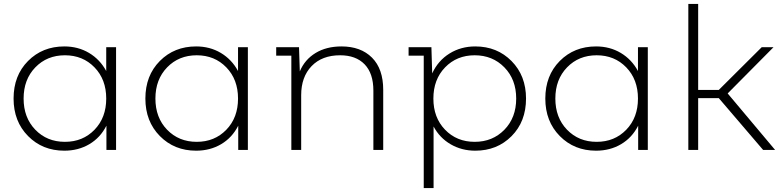

<svg xmlns="http://www.w3.org/2000/svg" viewBox="-20 -762 3970 976"><path d="M520 -522H570V0H521V-123Q490 -62 434 -29Q378 4 307 4Q196 4 122.5 -70.5Q49 -145 49 -261Q49 -378 122.5 -452Q196 -526 307 -526Q377 -526 432.5 -493Q488 -460 520 -401ZM159.5 -102.5Q219 -41 310 -41Q401 -41 460.5 -102.5Q520 -164 520 -261Q520 -358 460.5 -419.5Q401 -481 310 -481Q219 -481 159.5 -419.5Q100 -358 100 -261Q100 -164 159.5 -102.5Z M1190 -522H1240V0H1191V-123Q1160 -62 1104 -29Q1048 4 977 4Q866 4 792.5 -70.5Q719 -145 719 -261Q719 -378 792.5 -452Q866 -526 977 -526Q1047 -526 1102.5 -493Q1158 -460 1190 -401ZM829.5 -102.5Q889 -41 980 -41Q1071 -41 1130.5 -102.5Q1190 -164 1190 -261Q1190 -358 1130.5 -419.5Q1071 -481 980 -481Q889 -481 829.5 -419.5Q770 -358 770 -261Q770 -164 829.5 -102.5Z M1716 -526Q1814 -526 1871 -469Q1928 -412 1928 -305V0H1878V-301Q1878 -389 1833.5 -435Q1789 -481 1709 -481Q1617 -481 1564 -426Q1511 -371 1511 -278V0H1461V-479H1384V-522H1500L1504 -399Q1529 -459 1584 -492.5Q1639 -526 1716 -526Z M2396 -526Q2507 -526 2580.5 -451.5Q2654 -377 2654 -261Q2654 -144 2580.5 -70Q2507 4 2396 4Q2327 4 2271 -28.5Q2215 -61 2184 -119V194H2134V-479H2057V-522H2173L2177 -389Q2207 -454 2265 -490Q2323 -526 2396 -526ZM2242.5 -102.5Q2302 -41 2393 -41Q2484 -41 2544 -102.5Q2604 -164 2604 -261Q2604 -358 2544 -419.5Q2484 -481 2393 -481Q2302 -481 2242.5 -419.5Q2183 -358 2183 -261Q2183 -164 2242.5 -102.5Z M3223 -522H3273V0H3224V-123Q3193 -62 3137 -29Q3081 4 3010 4Q2899 4 2825.5 -70.5Q2752 -145 2752 -261Q2752 -378 2825.5 -452Q2899 -526 3010 -526Q3080 -526 3135.5 -493Q3191 -460 3223 -401ZM2862.5 -102.5Q2922 -41 3013 -41Q3104 -41 3163.5 -102.5Q3223 -164 3223 -261Q3223 -358 3163.5 -419.5Q3104 -481 3013 -481Q2922 -481 2862.5 -419.5Q2803 -358 2803 -261Q2803 -164 2862.5 -102.5Z M3859 0 3634 -263H3529V0H3479V-742H3529V-305H3634L3852 -522H3912L3679 -287L3920 0Z"/></svg>

Font: mBank Light
Style: Regular
Weight: 300
Designer: Julieta Ulanovsky
Foundry: Julieta Ulanovsky
Version: Version 7.200;PS 007.200;hotconv 1.0.88;makeotf.lib2.5.64775